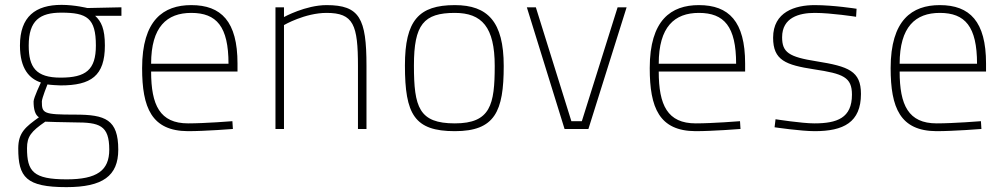

<svg xmlns="http://www.w3.org/2000/svg" viewBox="-20 -530 4127 789"><path d="M253 239C402 239 466 193 466 85C466 -39 413 -59 289 -59C158 -59 152 -64 152 -113C152 -126 175 -183 175 -183C187 -181 221 -179 229 -179C354 -179 411 -218 411 -343C411 -412 396 -442 371 -465H479V-500L339 -497C339 -497 287 -510 233 -510C126 -510 62 -462 62 -343C62 -246 102 -206 148 -191C148 -191 118 -128 118 -113C118 -82 124 -58 140 -48C86 -9 55 14 55 80C55 198 87 239 253 239ZM287 -27C388 -27 429 -16 429 85C429 171 378 207 254 207C116 207 91 174 91 79C91 31 108 10 166 -30C166 -30 246 -27 287 -27ZM229 -211C128 -211 98 -253 98 -343C98 -446 144 -478 232 -478C337 -478 374 -456 374 -343C374 -243 333 -211 229 -211Z M753 -23C637 -23 601 -98 601 -236H956V-269C956 -442 889 -509 766 -509C652 -509 564 -448 564 -250C564 -87 603 8 752 9C825 9 937 0 937 0L935 -32C935 -32 823 -23 753 -23ZM601 -268C601 -420 666 -477 766 -477C870 -477 919 -421 919 -268Z M1147 0V-427C1147 -427 1233 -477 1322 -477C1433 -477 1451 -428 1451 -258V0H1486V-260C1486 -454 1458 -509 1322 -509C1236 -509 1147 -460 1147 -460V-500H1112V0Z M1849 -509C1701 -509 1644 -446 1644 -261C1644 -60 1683 9 1849 9C2014 9 2050 -72 2050 -259C2050 -441 1984 -509 1849 -509ZM1849 -23C1702 -23 1681 -89 1681 -261C1681 -429 1721 -477 1849 -477C1960 -477 2013 -419 2013 -259C2013 -100 1996 -23 1849 -23Z M2145 -500 2300 0H2398L2555 -500H2518L2371 -32H2328L2182 -500Z M2839 -23C2723 -23 2687 -98 2687 -236H3042V-269C3042 -442 2975 -509 2852 -509C2738 -509 2650 -448 2650 -250C2650 -87 2689 8 2838 9C2911 9 3023 0 3023 0L3021 -32C3021 -32 2909 -23 2839 -23ZM2687 -268C2687 -420 2752 -477 2852 -477C2956 -477 3005 -421 3005 -268Z M3500 -494C3500 -494 3405 -509 3328 -509C3247 -509 3157 -481 3157 -375C3157 -282 3209 -263 3326 -245C3445 -227 3481 -213 3481 -141C3481 -45 3420 -23 3326 -23C3275 -23 3167 -40 3167 -40L3163 -7C3163 -7 3271 9 3328 9C3446 9 3518 -27 3518 -144C3518 -238 3467 -257 3336 -278C3221 -296 3194 -315 3194 -377C3194 -458 3264 -477 3328 -477C3396 -477 3498 -461 3498 -461Z M3829 -23C3713 -23 3677 -98 3677 -236H4032V-269C4032 -442 3965 -509 3842 -509C3728 -509 3640 -448 3640 -250C3640 -87 3679 8 3828 9C3901 9 4013 0 4013 0L4011 -32C4011 -32 3899 -23 3829 -23ZM3677 -268C3677 -420 3742 -477 3842 -477C3946 -477 3995 -421 3995 -268Z"/></svg>

Font: TitilliumText22L
Style: 1 wt
Weight: 100
Designer: Campivisivi
Foundry: Campivisivi
Version: 1.000